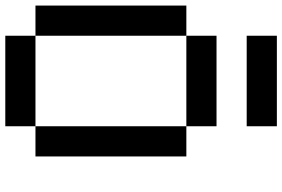

<svg xmlns="http://www.w3.org/2000/svg" viewBox="-186 -854 1040 707"><g transform="rotate(90 333.5 -500.0)"><path d="M111.1 -111.1H0V-666.7H111.1ZM555.6 -111.1H444.4V-666.7H555.6ZM444.4 -666.7H111.1V-777.8H444.4ZM444.4 0H111.1V-111.1H444.4ZM444.4 -888.9H111.1V-1000H444.4Z"/></g></svg>

Font: Pixeloid Mono
Style: Regular
Weight: 400
Monospace: yes
Designer: GGBotNet
Foundry: GGBotNet
Version: 0.5